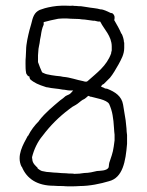

<svg xmlns="http://www.w3.org/2000/svg" viewBox="-20 -653 520 677"><path d="M56 -65H57C74 -23 111 2 170 2C180 3 191 3 201 3H202C210 4 216 4 224 4H230C240 4 251 4 261 3C296 3 334 -5 364 -14C413 -26 423 -84 428 -146V-177C427 -184 426 -193 426 -200L423 -229C420 -248 417 -266 414 -284C409 -314 386 -329 358 -340C356 -340 351 -341 351 -341H350C348 -344 340 -345 336 -348C340 -353 339 -354 346 -357L368 -379C378 -391 389 -410 398 -426C407 -443 418 -461 418 -484V-503L417 -504V-505C417 -513 413 -526 409 -534H408C402 -549 392 -566 384 -580L383 -581V-583C384 -586 384 -589 384 -594C383 -600 378 -607 373 -607H371C360 -612 345 -620 335 -620H334C322 -624 301 -625 286 -628L266 -631C261 -631 257 -631 249 -632C245 -632 241 -632 236 -633C229 -632 219 -633 212 -633H198C193 -633 187 -632 181 -632C170 -631 160 -629 150 -627L138 -624C131 -622 127 -620 120 -618C101 -609 96 -594 90 -568L84 -547C79 -527 72 -498 72 -476L71 -455V-454C70 -446 70 -438 70 -429C70 -418 70 -406 72 -397V-395L73 -394V-393C73 -392 75 -390 76 -389V-388C77 -387 80 -384 81 -384L84 -383V-380C84 -379 85 -377 86 -374C100 -361 117 -354 139 -347C142 -346 144 -345 147 -345H148C164 -341 182 -341 201 -337C209 -337 218 -334 226 -334H238L230 -325C223 -318 219 -319 211 -314C206 -309 199 -304 192 -299C165 -276 141 -257 118 -228V-227C102 -211 89 -194 79 -174H78C62 -144 37 -104 56 -65ZM93 -98V-99C100 -127 113 -154 130 -174C157 -210 188 -241 224 -268C231 -274 239 -279 247 -283C256 -288 263 -296 273 -302H274C282 -306 286 -311 291 -315C293 -315 299 -312 299 -312H301C313 -308 357 -302 365 -286C370 -275 375 -260 377 -247L380 -226C382 -209 382 -193 384 -178V-158C383 -151 382 -143 381 -136C378 -113 371 -97 365 -78C365 -78 365 -75 364 -71C364 -70 364 -66 363 -63H362H363C358 -50 330 -51 322 -50C309 -47 294 -43 277 -43C266 -41 254 -40 243 -40H242C239 -41 235 -41 232 -41C226 -41 221 -41 213 -42C203 -42 192 -43 181 -44C173 -44 165 -45 155 -46C148 -46 141 -47 133 -49C126 -49 118 -55 113 -59C113 -60 112 -60 112 -62C108 -66 94 -77 94 -91C94 -92 93 -95 93 -98ZM114 -434V-458L115 -471C115 -484 120 -498 121 -511V-512L124 -527C126 -541 128 -553 134 -566V-575C148 -579 170 -584 186 -587H187C191 -587 197 -588 204 -588C212 -588 219 -588 229 -587C239 -587 249 -586 258 -586H259C266 -585 272 -584 279 -584C289 -583 298 -581 308 -580H314C316 -579 318 -579 322 -578C322 -578 323 -578 326 -577H333L335 -574C346 -551 374 -526 374 -489V-475C374 -474 372 -469 372 -467V-465C356 -420 321 -396 290 -368C289 -367 287 -365 283 -365C279 -365 276 -366 273 -367C251 -371 228 -380 204 -382H203L193 -384C183 -385 171 -386 161 -388L151 -390C143 -391 136 -394 130 -397L128 -399C124 -408 118 -422 114 -434ZM290 -368H291ZM368 -379V-380ZM428 -146Z"/></svg>

Font: Scribbler
Style: Lt
Weight: 300
Designer: Mew Too
Foundry: Cannot Into Space Fonts
Version: Version 1.001